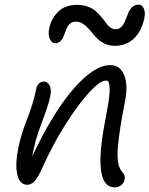

<svg xmlns="http://www.w3.org/2000/svg" viewBox="-20 -786 643 826"><path d="M217.8 -600.1Q202.1 -600.1 194.3 -618.7Q186.5 -637.2 190.9 -659.2Q198.2 -703.1 228.8 -734.1Q259.3 -765.1 312 -765.1Q337.4 -765.1 358.4 -757.3Q379.4 -749.5 392.1 -737.8Q404.8 -726.1 416.3 -712.6Q427.7 -699.2 435.8 -687.5Q443.8 -675.8 454.6 -668Q465.3 -660.2 477.1 -660.2Q492.7 -660.2 502.9 -671.1Q513.2 -682.1 519 -697.5Q524.9 -712.9 531 -728.5Q537.1 -744.1 548.3 -755.1Q559.6 -766.1 576.2 -766.1Q590.8 -766.1 598.4 -750.2Q606 -734.4 601.1 -708Q588.9 -650.9 555.7 -619.9Q522.5 -588.9 473.1 -588.9Q447.8 -588.9 427.2 -599.6Q406.7 -610.4 393.1 -625.5Q379.4 -640.6 366.9 -656Q354.5 -671.4 339.1 -682.1Q323.7 -692.9 306.2 -692.9Q290.5 -692.9 280.5 -683.3Q270.5 -673.8 265.1 -660.2Q259.8 -646.5 254.9 -632.8Q250 -619.1 241 -609.6Q231.9 -600.1 217.8 -600.1ZM473.1 20Q375.5 20 434.1 -274.9Q448.7 -350.1 451.2 -385.5Q453.6 -420.9 444.8 -438Q441.9 -439 434.1 -439Q410.2 -439 363 -387.7Q315.9 -336.4 260.7 -249Q205.6 -161.6 164.1 -67.9Q145 -25.4 130.4 -8.3Q115.7 8.8 97.2 8.8Q64 8.8 54.2 -36.1Q44.4 -81.1 59.1 -150.9Q70.3 -207.5 96.9 -274.4Q123.5 -341.3 136.2 -404.8Q138.7 -418 147.5 -426.5Q156.2 -435.1 168.9 -435.1Q184.1 -435.1 193.4 -418.7Q202.6 -402.3 195.8 -369.1Q189 -335.4 159.7 -259Q130.4 -182.6 118.2 -111.8Q205.1 -297.9 294.7 -401.9Q384.3 -505.9 454.1 -505.9Q496.6 -505.9 514.2 -462.9Q531.7 -419.9 518.1 -352.1Q504.9 -283.2 498 -240.5Q491.2 -197.8 487.3 -154.1Q483.4 -110.4 488.8 -84Q494.1 -57.6 507.8 -43.9Q519.5 -32.2 516.1 -13.2Q513.7 0 502.4 10Q491.2 20 473.1 20Z"/></svg>

Font: Shantell Sans Irregular
Style: Italic
Weight: 300
Italic angle: -11.31°
Designer: Stephen Nixon, Anya Danilova, Shantell Martin
Foundry: Arrow Type
Version: Version 1.006;[9816181b4]